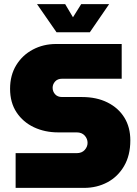

<svg xmlns="http://www.w3.org/2000/svg" viewBox="-20 -914 666 934"><path d="M56 0V-169H353Q378 -169 392 -184.5Q406 -200 406 -219Q406 -239 392 -254.5Q378 -270 353 -270H263Q198 -270 145 -295Q92 -320 60.5 -367.5Q29 -415 29 -482Q29 -548 59 -597Q89 -646 140 -673Q191 -700 253 -700H572V-531H282Q260 -531 248 -517.5Q236 -504 236 -487Q236 -469 248 -455.5Q260 -442 282 -442H379Q450 -442 503 -415.5Q556 -389 585 -342Q614 -295 614 -231Q614 -158 583.5 -106Q553 -54 502 -27Q451 0 389 0ZM255 -757 160 -894H297L335 -830L375 -894H511L417 -757Z"/></svg>

Font: MuseoModerno Black
Style: Regular
Weight: 900
Designer: Pablo Cosgaya, Héctor Gatti, Marcela Romero, and the Authors of The MuseoModerno Project.
Foundry: Omnibus-Type Team
Version: Version 1.001